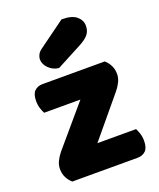

<svg xmlns="http://www.w3.org/2000/svg" viewBox="-138 -829 758 915"><g transform="rotate(-20 240.5 -372.0)"><path d="M69 0Q53 -14 43.5 -33Q34 -52 34 -76Q34 -96 43.5 -115.5Q53 -135 67 -152L239 -354H55Q49 -365 43.5 -382Q38 -399 38 -419Q38 -454 53.5 -469.5Q69 -485 95 -485H410Q426 -471 435.5 -452Q445 -433 445 -409Q445 -389 435.5 -369.5Q426 -350 412 -333L244 -131H440Q446 -120 451.5 -103Q457 -86 457 -66Q457 -31 441.5 -15.5Q426 0 400 0ZM285 -744Q337 -744 360.5 -724Q384 -704 384 -676Q384 -650 370 -632.5Q356 -615 324 -598L195 -530Q165 -533 144 -554Q123 -575 123 -599Q123 -611 129 -623Q135 -635 149 -645Z"/></g></svg>

Font: Baloo Bhaina
Style: Regular
Weight: 400
Designer: Manish Minz, Shuchita Grover and Ek Type
Foundry: Ek Type
Version: Version 1.443;PS 1.000;hotconv 16.6.51;makeotf.lib2.5.65220;